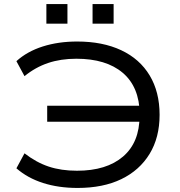

<svg xmlns="http://www.w3.org/2000/svg" viewBox="-20 -919 890 948"><path d="M363 9Q269 9 192.5 -15.5Q116 -40 61 -88L101 -162Q159 -117 220.5 -96.5Q282 -76 360 -76Q506 -76 587.5 -146Q669 -216 669 -346L687 -318H213V-397H688L670 -356Q668 -490 586 -559.5Q504 -629 357 -629Q280 -629 217.5 -608Q155 -587 101 -543L61 -617Q114 -665 191 -689.5Q268 -714 361 -714Q487 -714 578.5 -671Q670 -628 719 -546.5Q768 -465 768 -352Q768 -240 718.5 -159Q669 -78 579 -34.5Q489 9 363 9ZM437 -802V-899H541V-802ZM209 -802V-899H313V-802Z"/></svg>

Font: Nunito Sans 10pt Expanded
Style: Regular
Weight: 400
Width: 7
Designer: Vernon Adams
Foundry: Vernon Adams
Version: Version 3.101;gftools[0.9.27]